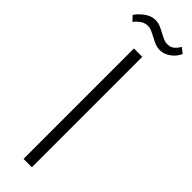

<svg xmlns="http://www.w3.org/2000/svg" viewBox="-346 -909 910 910"><g transform="rotate(45 109.5 -454.0)"><path d="M77 -740H133V0H77ZM-40 -848Q-24 -872 1.5 -890Q27 -908 53 -908Q72 -908 87.5 -901.5Q103 -895 117.5 -887Q132 -879 146 -872.5Q160 -866 177 -866Q210 -866 232 -906L259 -885Q246 -856 221 -838.5Q196 -821 170 -821Q151 -821 135.5 -827.5Q120 -834 105.5 -842Q91 -850 76.5 -856.5Q62 -863 46 -863Q29 -863 12.5 -852Q-4 -841 -17 -824Z"/></g></svg>

Font: Encode Sans Compressed
Style: Light
Weight: 300
Designer: Pablo Impallari, Andres Torresi
Foundry: Pablo Impallari, Andres Torresi
Version: Version 1.000; ttfautohint (v1.00) -l 8 -r 50 -G 200 -x 14 -